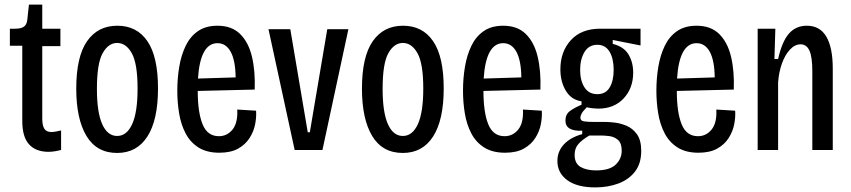

<svg xmlns="http://www.w3.org/2000/svg" viewBox="-20 -653 3706 836"><path d="M191 8Q136 8 106.5 -24.5Q77 -57 77 -126V-454H23V-528H45Q73 -528 85 -537.5Q97 -547 99 -568L106 -633H164V-528H243V-452H164V-137Q164 -107 173 -92.5Q182 -78 205 -78Q216 -78 246 -85V0Q230 4 217 6Q204 8 191 8Z M490 13Q401 13 356.5 -61Q312 -135 312 -267Q312 -406 359 -473.5Q406 -541 491 -541Q576 -541 622 -473.5Q668 -406 668 -268Q668 -131 622 -59Q576 13 490 13ZM490 -61Q532 -61 555.5 -112.5Q579 -164 579 -267Q579 -376 554 -421Q529 -466 490 -466Q452 -466 427 -421.5Q402 -377 402 -266Q402 -164 425 -112.5Q448 -61 490 -61Z M935 12Q880 12 844 -11Q808 -34 788 -72.5Q768 -111 760 -159Q752 -207 752 -258Q752 -312 760.5 -362.5Q769 -413 788.5 -453.5Q808 -494 842 -517.5Q876 -541 927 -541Q989 -541 1025.5 -505Q1062 -469 1077 -406.5Q1092 -344 1089 -263L841 -257Q841 -164 862 -112Q883 -60 933 -60Q969 -60 992.5 -89Q1016 -118 1013 -176L1095 -171Q1097 -144 1091 -112.5Q1085 -81 1067 -52.5Q1049 -24 1017 -6Q985 12 935 12ZM927 -465Q852 -465 842 -311L1006 -316Q1005 -390 984.5 -427.5Q964 -465 927 -465Z M1263 0 1149 -526H1244L1320 -77H1329L1405 -526H1497L1384 0Z M1734 13Q1645 13 1600.5 -61Q1556 -135 1556 -267Q1556 -406 1603 -473.5Q1650 -541 1735 -541Q1820 -541 1866 -473.5Q1912 -406 1912 -268Q1912 -131 1866 -59Q1820 13 1734 13ZM1734 -61Q1776 -61 1799.5 -112.5Q1823 -164 1823 -267Q1823 -376 1798 -421Q1773 -466 1734 -466Q1696 -466 1671 -421.5Q1646 -377 1646 -266Q1646 -164 1669 -112.5Q1692 -61 1734 -61Z M2179 12Q2124 12 2088 -11Q2052 -34 2032 -72.5Q2012 -111 2004 -159Q1996 -207 1996 -258Q1996 -312 2004.5 -362.5Q2013 -413 2032.5 -453.5Q2052 -494 2086 -517.5Q2120 -541 2171 -541Q2233 -541 2269.5 -505Q2306 -469 2321 -406.5Q2336 -344 2333 -263L2085 -257Q2085 -164 2106 -112Q2127 -60 2177 -60Q2213 -60 2236.5 -89Q2260 -118 2257 -176L2339 -171Q2341 -144 2335 -112.5Q2329 -81 2311 -52.5Q2293 -24 2261 -6Q2229 12 2179 12ZM2171 -465Q2096 -465 2086 -311L2250 -316Q2249 -390 2228.5 -427.5Q2208 -465 2171 -465Z M2572 163Q2493 163 2450 131.5Q2407 100 2407 48Q2407 6 2435.5 -24.5Q2464 -55 2515 -69V-84Q2480 -82 2461 -93Q2442 -104 2442 -128Q2442 -155 2461.5 -169.5Q2481 -184 2512 -197V-212Q2468 -218 2444 -257.5Q2420 -297 2420 -351Q2420 -428 2465.5 -478Q2511 -528 2593 -528H2769V-455L2648 -479V-462Q2696 -450 2716.5 -416Q2737 -382 2737 -337Q2737 -269 2695.5 -224.5Q2654 -180 2585 -180Q2575 -180 2561 -181.5Q2547 -183 2535 -186Q2517 -168 2512 -157.5Q2507 -147 2507 -141Q2507 -127 2523 -124.5Q2539 -122 2570 -122H2619Q2630 -122 2654.5 -119.5Q2679 -117 2706.5 -106Q2734 -95 2753 -69Q2772 -43 2772 4Q2772 59 2745 94Q2718 129 2672.5 146Q2627 163 2572 163ZM2581 -243Q2617 -243 2634.5 -272Q2652 -301 2652 -349Q2652 -398 2634 -428Q2616 -458 2581 -458Q2544 -458 2525 -426.5Q2506 -395 2506 -349Q2506 -302 2525 -272.5Q2544 -243 2581 -243ZM2576 89Q2634 89 2660.5 64Q2687 39 2687 3Q2687 -30 2670.5 -44Q2654 -58 2632.5 -60.5Q2611 -63 2596 -63H2546Q2514 -44 2498 -25.5Q2482 -7 2482 21Q2482 59 2508 74Q2534 89 2576 89Z M3021 12Q2966 12 2930 -11Q2894 -34 2874 -72.5Q2854 -111 2846 -159Q2838 -207 2838 -258Q2838 -312 2846.5 -362.5Q2855 -413 2874.5 -453.5Q2894 -494 2928 -517.5Q2962 -541 3013 -541Q3075 -541 3111.5 -505Q3148 -469 3163 -406.5Q3178 -344 3175 -263L2927 -257Q2927 -164 2948 -112Q2969 -60 3019 -60Q3055 -60 3078.5 -89Q3102 -118 3099 -176L3181 -171Q3183 -144 3177 -112.5Q3171 -81 3153 -52.5Q3135 -24 3103 -6Q3071 12 3021 12ZM3013 -465Q2938 -465 2928 -311L3092 -316Q3091 -390 3070.5 -427.5Q3050 -465 3013 -465Z M3279 0V-528H3356L3352 -396H3368Q3385 -472 3415 -506.5Q3445 -541 3493 -541Q3550 -541 3578 -493.5Q3606 -446 3606 -354V0H3517V-343Q3517 -405 3504.5 -432.5Q3492 -460 3466 -460Q3441 -460 3419.5 -437Q3398 -414 3384.5 -376Q3371 -338 3368 -294V0Z"/></svg>

Font: Bricolage Grotesque 12pt Condensed
Style: Regular
Weight: 400
Width: 3
Designer: Mathieu Triay
Foundry: Atelier Triay
Version: Version 1.001; ttfautohint (v1.8.4.7-5d5b);gftools[0.9.33.de